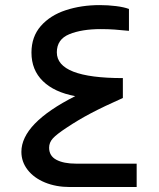

<svg xmlns="http://www.w3.org/2000/svg" viewBox="-20 -752 640 772"><path d="M66 -141.5Q66 -256 282.5 -365.5Q198.5 -381 152.5 -425.8Q106.5 -470.5 106.5 -540.5Q106.5 -604.5 144.2 -647.5Q182 -690.5 244.5 -711Q307 -731.5 381 -731.5Q414.5 -731.5 446.5 -727.5Q478.5 -723.5 498.5 -716V-628Q465.5 -631.5 440 -633.2Q414.5 -635 385.5 -635Q309 -635 258.8 -614.5Q208.5 -594 208.5 -541.5Q208.5 -438 474 -438V-358Q398.5 -324.5 346.2 -297Q294 -269.5 247 -238Q207.5 -212 192.5 -195.5Q177.5 -179 177.5 -158Q177.5 -125 206.8 -109.5Q236 -94 285.5 -94H529.5V0H261Q205.5 0 161 -18.2Q116.5 -36.5 91.2 -69Q66 -101.5 66 -141.5Z"/></svg>

Font: JuliaMono SemiBoldItalic
Style: Regular
Weight: 600
Italic angle: -9°
Monospace: yes
Designer: cormullion
Foundry: corm
Version: Version 0.049; ttfautohint (v1.8.4)